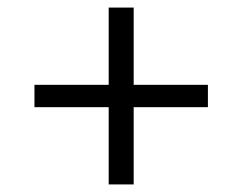

<svg xmlns="http://www.w3.org/2000/svg" viewBox="-20 -585 640 507"><path d="M267 -98V-302H71V-361H267V-565H333V-361H529V-302H333V-98Z"/></svg>

Font: Tiny ExtraLight
Style: Regular
Weight: 200
Monospace: yes
Designer: Philipp Nurullin, Konstantin Bulenkov
Foundry: JetBrains
Version: Version 2.251; ttfautohint (v1.8.4.7-5d5b)